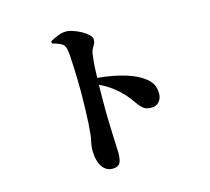

<svg xmlns="http://www.w3.org/2000/svg" viewBox="-118 -937 1235 1131"><g transform="rotate(-15 500.0 -372.0)"><path d="M434 54Q406 54 386 37Q366 20 356 -11Q346 -42 346 -84Q346 -105 351 -126.5Q356 -148 360 -182Q363 -210 365 -245.5Q367 -281 368 -318Q369 -355 369.5 -387Q370 -419 370 -440Q370 -471 369 -509Q368 -547 366.5 -583.5Q365 -620 363 -650Q361 -680 357 -697Q352 -722 329.5 -733Q307 -744 279 -751L278 -765Q300 -777 326 -787.5Q352 -798 376 -798Q395 -798 420 -789.5Q445 -781 469 -767.5Q493 -754 508 -739Q523 -724 523 -711Q523 -695 517 -684Q511 -673 504 -661Q497 -649 494 -630Q491 -609 488.5 -582Q486 -555 485 -522.5Q484 -490 483 -453Q482 -407 481.5 -363Q481 -319 481.5 -277Q482 -235 483.5 -197.5Q485 -160 486 -129Q487 -89 488.5 -63.5Q490 -38 490 -28Q490 16 478.5 35Q467 54 434 54ZM747 -234Q720 -234 704 -244.5Q688 -255 674 -274Q660 -293 641.5 -318Q623 -343 592 -372Q568 -394 537 -414.5Q506 -435 458 -456V-488Q542 -483 616 -465Q690 -447 735 -420Q771 -399 791.5 -373Q812 -347 812 -302Q812 -275 795 -254.5Q778 -234 747 -234Z"/></g></svg>

Font: Noto Serif TC ExtraBold
Style: Regular
Weight: 800
Designer: Ryoko NISHIZUKA 西塚涼子 (kana & ideographs); Frank Grießhammer (Latin, Greek & Cyrillic); Wenlong ZHANG 张文龙 (bopomofo); San
Foundry: Adobe
Version: Version 2.002-H1;hotconv 1.1.0;makeotfexe 2.6.0